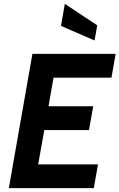

<svg xmlns="http://www.w3.org/2000/svg" viewBox="-20 -981 623 1001"><path d="M149 -700H583L561 -576H259L233 -427H466L444 -303H211L179 -124H491L469 0H26ZM298 -846 318 -961 487 -849 473 -770Z"/></svg>

Font: Cabin
Style: Bold Italic
Weight: 700
Italic angle: -7°
Designer: Pablo Impallari
Foundry: Pablo Impallari. http://www.impallari.com Igino Marini. http://www.ikern.com
Version: Version 2.200